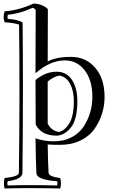

<svg xmlns="http://www.w3.org/2000/svg" viewBox="-24 -786 666 1087"><path d="M178 -81 177 -333Q234 -380 296 -380Q354 -380 384 -333Q414 -286 414 -214Q414 -108 376.5 -63Q339 -18 295 -18Q211 -18 178 -81ZM104 -659Q108 -280 103 193Q102 229 20 240Q15 252 20 264Q133 260 299 264Q304 252 299 240Q182 232 182 193Q179 138 177 -3Q226 14 281 14Q338 14 381.5 -9Q425 -32 449.5 -69.5Q474 -107 486.5 -149.5Q499 -192 499 -237Q499 -332 455.5 -388Q412 -444 343 -444Q259 -444 177 -371L178 -729Q174 -737 161 -742Q93 -710 20 -702Q17 -690 20 -679Q75 -676 104 -659ZM251 192Q252 214 317 222Q325 252 317 281Q129 277 2 281Q-6 252 2 222Q82 214 83 192Q89 -261 84 -647Q51 -657 2 -660Q-9 -689 2 -722Q76 -726 168 -766Q221 -762 247 -734L246 -438Q293 -464 378 -464Q462 -464 515 -402.5Q568 -341 568 -237Q568 -188 553.5 -142Q539 -96 510.5 -55.5Q482 -15 431.5 9.5Q381 34 316 34Q268 34 246 32Q248 145 251 192ZM394 -214Q394 -271 373 -311Q352 -351 312 -358Q280 -353 246 -324V-87Q265 -46 310 -39Q344 -47 369 -88.5Q394 -130 394 -214Z"/></svg>

Font: Jacques Francois Shadow
Style: Regular
Weight: 400
Designer: Alexei Vanyashin, Nikita Kanarev (i@xarsok.ru)
Foundry: Cyreal (www.cyreal.org)
Version: Version 1.003